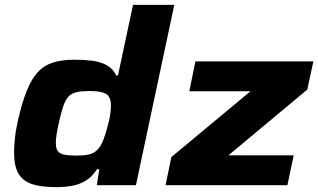

<svg xmlns="http://www.w3.org/2000/svg" viewBox="-20 -763 1311 791"><path d="M210 8Q150 8 112 -4.5Q74 -17 56 -48Q38 -79 38 -134Q38 -159 41 -190.5Q44 -222 52 -258Q69 -335 89 -386Q109 -437 135.5 -465.5Q162 -494 199 -505.5Q236 -517 287 -517Q325 -517 358.5 -513Q392 -509 418.5 -495Q445 -481 459 -452H466L528 -743H698L540 0H379L389 -66H380Q359 -34 332 -18Q305 -2 274 3Q243 8 210 8ZM297 -122Q325 -122 343.5 -126Q362 -130 374 -139.5Q386 -149 395 -164Q401 -174 407 -190Q413 -206 418.5 -225Q424 -244 428.5 -263Q433 -282 435 -299Q437 -316 437 -329Q437 -363 418 -375.5Q399 -388 350 -388Q317 -388 296.5 -383.5Q276 -379 263 -366Q250 -353 241 -326.5Q232 -300 222 -255Q216 -228 213 -208.5Q210 -189 210 -174Q210 -151 218.5 -140Q227 -129 246 -125.5Q265 -122 297 -122ZM662 0 686 -116 1012 -387H760L785 -510H1271L1246 -394L921 -123H1190L1164 0Z"/></svg>

Font: Saira Expanded
Style: Bold Italic
Weight: 700
Width: 7
Italic angle: -12°
Designer: Hector Gatti with collaboration of the Omnibus-Type team
Foundry: Omnibus-Type
Version: Version 1.101